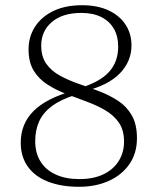

<svg xmlns="http://www.w3.org/2000/svg" viewBox="-20 -706 606 736"><path d="M294 -686Q354 -686 396.5 -666Q439 -646 461.5 -611.2Q484 -576.5 484 -532Q484 -470.5 439.2 -424.5Q394.5 -378.5 304.5 -356.5L287.5 -369Q362.5 -391.5 397.8 -430.2Q433 -469 433 -527.5Q433 -567.5 416.2 -596.2Q399.5 -625 368 -640.8Q336.5 -656.5 291.5 -656.5Q220 -656.5 179 -621.8Q138 -587 138 -531.5Q138 -488.5 157.8 -461Q177.5 -433.5 210.2 -415.8Q243 -398 282.2 -384.5Q321.5 -371 360.8 -356Q400 -341 432.8 -319.5Q465.5 -298 485.2 -263.8Q505 -229.5 505 -176.5Q505 -118.5 476 -76.8Q447 -35 397 -12.5Q347 10 283.5 10Q214 10 163.8 -9.8Q113.5 -29.5 86.5 -67.5Q59.5 -105.5 59.5 -159Q59.5 -194.5 71.5 -224.8Q83.5 -255 108.2 -280Q133 -305 170.8 -324.2Q208.5 -343.5 260 -358L271.5 -343Q214.5 -325.5 180 -300Q145.5 -274.5 130.2 -241Q115 -207.5 115 -165Q115 -119.5 135.2 -87Q155.5 -54.5 193.5 -37Q231.5 -19.5 284 -19.5Q339.5 -19.5 377.8 -38.5Q416 -57.5 435.8 -90Q455.5 -122.5 455.5 -163Q455.5 -207 435.8 -235.8Q416 -264.5 383.2 -283.5Q350.5 -302.5 311.5 -316.8Q272.5 -331 233.5 -346Q194.5 -361 161.8 -382Q129 -403 109.2 -435.2Q89.5 -467.5 89.5 -517Q89.5 -565 114 -603.2Q138.5 -641.5 184.5 -663.8Q230.5 -686 294 -686Z"/></svg>

Font: Newsreader 16pt Light
Style: Regular
Weight: 300
Designer: Hugues Gentile
Foundry: Production Type
Version: Version 1.003